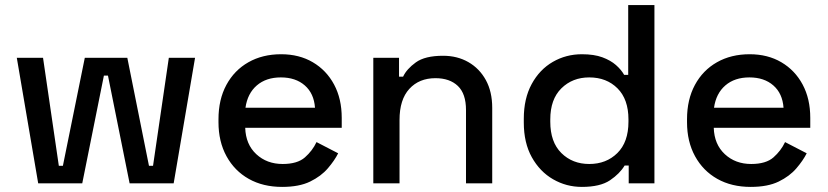

<svg xmlns="http://www.w3.org/2000/svg" viewBox="-20 -720 3250 754"><path d="M130 0 46 -493H149L211 -69H227L313 -493H480L565 -69H581L643 -493H746L662 0H489L404 -423H388L303 0Z M1088 14Q1013 14 957 -17.5Q901 -49 869.5 -106.5Q838 -164 838 -240V-252Q838 -329 869 -386.5Q900 -444 955.5 -475.5Q1011 -507 1084 -507Q1155 -507 1208.5 -475.5Q1262 -444 1292 -388Q1322 -332 1322 -257V-218H943Q945 -153 986.5 -114.5Q1028 -76 1090 -76Q1148 -76 1177.5 -102Q1207 -128 1223 -162L1308 -118Q1294 -90 1267.5 -59Q1241 -28 1198 -7Q1155 14 1088 14ZM944 -297H1217Q1213 -353 1177 -384.5Q1141 -416 1083 -416Q1025 -416 988.5 -384.5Q952 -353 944 -297Z M1446 0V-493H1547V-419H1563Q1577 -449 1613 -475Q1649 -501 1720 -501Q1776 -501 1819.5 -476Q1863 -451 1888 -405.5Q1913 -360 1913 -296V0H1810V-288Q1810 -352 1778 -382.5Q1746 -413 1690 -413Q1626 -413 1587.5 -371Q1549 -329 1549 -249V0Z M2265 14Q2204 14 2152 -16Q2100 -46 2068.5 -102.5Q2037 -159 2037 -239V-254Q2037 -333 2068 -390Q2099 -447 2151 -477Q2203 -507 2265 -507Q2313 -507 2345.5 -495Q2378 -483 2399 -464.5Q2420 -446 2431 -426H2447V-700H2550V0H2449V-70H2433Q2414 -38 2375.5 -12Q2337 14 2265 14ZM2294 -76Q2361 -76 2404.5 -119Q2448 -162 2448 -242V-251Q2448 -330 2405 -373Q2362 -416 2294 -416Q2228 -416 2184.5 -373Q2141 -330 2141 -251V-242Q2141 -162 2184.5 -119Q2228 -76 2294 -76Z M2928 14Q2853 14 2797 -17.5Q2741 -49 2709.5 -106.5Q2678 -164 2678 -240V-252Q2678 -329 2709 -386.5Q2740 -444 2795.5 -475.5Q2851 -507 2924 -507Q2995 -507 3048.5 -475.5Q3102 -444 3132 -388Q3162 -332 3162 -257V-218H2783Q2785 -153 2826.5 -114.5Q2868 -76 2930 -76Q2988 -76 3017.5 -102Q3047 -128 3063 -162L3148 -118Q3134 -90 3107.5 -59Q3081 -28 3038 -7Q2995 14 2928 14ZM2784 -297H3057Q3053 -353 3017 -384.5Q2981 -416 2923 -416Q2865 -416 2828.5 -384.5Q2792 -353 2784 -297Z"/></svg>

Font: Space Grotesk Medium
Style: Regular
Weight: 500
Designer: Florian Karsten
Foundry: Florian Karsten
Version: Version 2.000